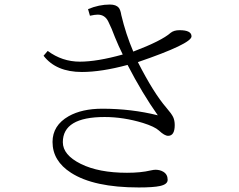

<svg xmlns="http://www.w3.org/2000/svg" viewBox="-20 -804 1040 837"><path d="M253.9 -184.1Q253.9 -128.4 332.5 -89.4Q410.6 -50.8 533.7 -50.8Q594.2 -50.8 636.7 -61Q650.4 -64 657.7 -64Q677.2 -64 691.9 -55.2Q710.9 -43.9 710.9 -20Q710.9 -0.5 677.7 6.8Q648.9 13.2 585 13.2Q388.7 13.2 289.6 -50.8Q209 -102.5 209 -185.1Q209 -257.3 279.3 -297.4Q337.4 -330.1 425.8 -330.1Q553.2 -330.1 668 -301.3Q600.1 -397 536.1 -521Q421.9 -490.2 336.9 -490.2Q224.6 -490.2 169.9 -561L188 -582Q251 -535.2 328.1 -535.2Q403.3 -535.2 515.1 -566.4Q496.6 -603.5 481 -642.1Q466.8 -680.7 452.1 -710Q437.5 -740.2 405.8 -740.2Q394 -740.2 372.1 -735.4L363.8 -764.2Q411.6 -784.2 459 -784.2Q486.3 -784.2 498 -770Q505.4 -760.3 508.8 -738.3Q528.3 -655.8 561 -579.1Q684.6 -626 724.1 -661.1Q738.3 -672.4 762.7 -672.4Q814.9 -672.4 814.9 -645.5Q814.9 -613.3 581.1 -533.2Q649.4 -398.9 705.6 -334Q728 -308.1 734.9 -293.5Q741.7 -278.8 741.7 -258.8Q741.7 -211.9 712.9 -211.9Q697.3 -211.9 672.9 -234.9Q654.3 -252 603 -268.1Q518.1 -293.9 436 -293.9Q253.9 -293.9 253.9 -184.1Z"/></svg>

Font: I.Ming
Style: Regular
Weight: 400
Designer: Ichiten Fonts Project
Version: Version 6.11; Dec 27, 2019